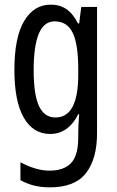

<svg xmlns="http://www.w3.org/2000/svg" viewBox="-20 -567 502 827"><path d="M199 -547Q237 -547 265.5 -528Q294 -509 316 -466H321L330 -537H398V6Q398 118 350 179Q302 240 195 240Q158 240 127.5 232.5Q97 225 68 209V132Q136 168 193 168Q255 168 286 135.5Q317 103 317 25V9Q317 -8 318 -29.5Q319 -51 321 -75H317Q274 10 196 10Q123 10 82.5 -60Q42 -130 42 -266Q42 -406 84 -476.5Q126 -547 199 -547ZM216 -475Q169 -475 147 -421.5Q125 -368 125 -265Q125 -159 148 -110Q171 -61 219 -61Q317 -61 317 -245V-270Q317 -377 293 -426Q269 -475 216 -475Z"/></svg>

Font: Noto Sans Bengali ExtraCondensed
Style: Regular
Weight: 400
Width: 2
Designer: Jelle Bosma - Monotype Design Team
Foundry: Monotype Imaging Inc.
Version: Version 2.003; ttfautohint (v1.8.4.7-5d5b)